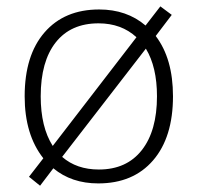

<svg xmlns="http://www.w3.org/2000/svg" viewBox="-20 -571 626 608"><path d="M527.8 -266.1Q527.8 -136.2 464.8 -63.2Q401.9 9.8 291 9.8Q206.5 9.8 148.9 -38.1L106.9 17.1L71.8 -11.2L117.2 -69.8Q58.1 -144.5 58.1 -266.1Q58.1 -396 121.1 -468.5Q184.1 -541 293.9 -541Q381.3 -541 440.9 -490.2L487.8 -550.8L523.9 -523.9L473.1 -457Q527.8 -385.3 527.8 -266.1ZM108.9 -266.1Q108.9 -168.5 147 -108.9L412.1 -453.1Q364.3 -497.1 292 -497.1Q204.1 -497.1 156.5 -436.8Q108.9 -376.5 108.9 -266.1ZM477.1 -266.1Q477.1 -358.9 441.9 -417L176.8 -74.2Q222.7 -34.2 293 -34.2Q380.9 -34.2 429 -95.5Q477.1 -156.7 477.1 -266.1Z"/></svg>

Font: Zoram GWeb Light
Style: Regular
Weight: 300
Foundry: Ascender Corporation
Version: Version 1.000